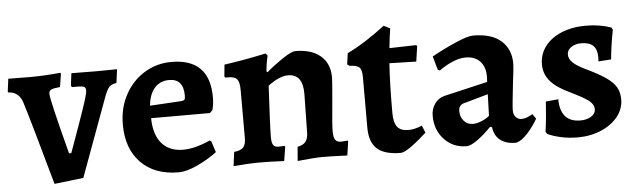

<svg xmlns="http://www.w3.org/2000/svg" viewBox="-52 -689 2793 842"><g transform="rotate(-5 1344.5 -267.5)"><path d="M53 -352Q38 -400 -9 -402L-11 -406L-4 -462L90 -461Q153 -461 226 -468L228 -463L219 -406Q188 -403 179 -398Q170 -393 170 -380Q170 -354 233 -113H243Q292 -248 312 -307.5Q332 -367 332 -381Q332 -393 325 -397Q318 -401 299 -401H271L267 -408L274 -462L384 -461L475 -462L467 -402Q445 -399 435 -388.5Q425 -378 412 -343L286 0L158 15Q76 -280 53 -352Z M479 -218Q479 -290 510 -348Q541 -406 595 -439.5Q649 -473 715 -473Q883 -473 883 -303Q883 -273 876 -247L864 -235H605Q606 -162 639.5 -123.5Q673 -85 733 -85Q785 -85 852 -115L859 -111L875 -62Q838 -34 789.5 -11Q741 12 705 12Q600 12 539.5 -49.5Q479 -111 479 -218ZM742 -298Q754 -299 757.5 -303Q761 -307 761 -321Q761 -395 698 -395Q659 -395 634.5 -368Q610 -341 605 -290Z M1281 -110 1284 -283Q1284 -327 1268 -348.5Q1252 -370 1219 -370Q1181 -370 1131 -332Q1121 -152 1121 -107Q1121 -82 1127.5 -72Q1134 -62 1151 -62L1178 -63L1180 -59L1170 3Q1102 0 1065 0Q1016 0 947 6L955 -56Q984 -59 995.5 -71.5Q1007 -84 1007 -112V-324Q1007 -359 996.5 -371.5Q986 -384 958 -384H945L941 -389L946 -441Q1032 -453 1130 -474L1138 -464Q1129 -427 1127 -395L1131 -391Q1162 -418 1202.5 -445.5Q1243 -473 1261 -473Q1332 -473 1371.5 -439Q1411 -405 1411 -344Q1411 -329 1403 -239Q1393 -137 1393 -108Q1393 -82 1400.5 -71Q1408 -60 1424 -60Q1435 -60 1455 -62L1457 -58L1448 3Q1376 0 1340 0Q1303 0 1229 8L1234 -54Q1259 -59 1269.5 -72Q1280 -85 1281 -110Z M1546 -111V-334Q1546 -366 1535 -376.5Q1524 -387 1492 -388L1482 -395L1489 -444Q1531 -464 1575.5 -493Q1620 -522 1656 -550L1684 -536Q1678 -502 1673 -450L1791 -453L1795 -448L1785 -381L1667 -384Q1661 -297 1661 -166Q1661 -123 1676 -104Q1691 -85 1725 -85Q1752 -85 1785 -99L1798 -67Q1762 -34 1730 -11Q1698 12 1683 12Q1612 12 1579 -17.5Q1546 -47 1546 -111Z M2091 -65 2083 -68Q2051 -35 2021 -13.5Q1991 8 1973 8Q1914 8 1875 -33.5Q1836 -75 1836 -137Q1836 -168 1852 -190.5Q1868 -213 1894 -220L2087 -265L2088 -289Q2088 -332 2065 -356Q2042 -380 2002 -380Q1975 -380 1943.5 -366.5Q1912 -353 1885 -333L1876 -337L1859 -397Q1909 -425 1964 -449Q2019 -473 2042 -473Q2125 -473 2166.5 -435.5Q2208 -398 2208 -337Q2208 -315 2199 -247Q2188 -150 2188 -131Q2188 -112 2198 -101Q2208 -90 2224 -90Q2236 -90 2249.5 -95.5Q2263 -101 2272 -107L2287 -86Q2269 -54 2242.5 -24.5Q2216 5 2191 12Q2147 12 2121.5 -7.5Q2096 -27 2091 -65ZM2082 -116 2085 -211 1978 -181Q1954 -175 1954 -148Q1954 -122 1969.5 -104.5Q1985 -87 2010 -87Q2025 -87 2045.5 -95Q2066 -103 2082 -116Z M2329 -15 2323 -25Q2327 -52 2330.5 -88Q2334 -124 2336 -157L2391 -162Q2392 -61 2480 -61Q2509 -61 2528 -73.5Q2547 -86 2547 -105Q2547 -125 2527 -141.5Q2507 -158 2447 -187Q2387 -215 2360 -246.5Q2333 -278 2333 -320Q2333 -365 2359 -399.5Q2385 -434 2432 -453.5Q2479 -473 2539 -473Q2601 -473 2651 -455L2656 -445Q2643 -379 2637 -316L2581 -312L2582 -330Q2582 -365 2565 -381.5Q2548 -398 2512 -398Q2486 -398 2468 -385.5Q2450 -373 2450 -354Q2450 -335 2466 -319Q2482 -303 2519 -285Q2578 -257 2609.5 -235Q2641 -213 2653.5 -190.5Q2666 -168 2666 -137Q2666 -96 2639 -62Q2612 -28 2565 -8Q2518 12 2462 12Q2422 12 2387 4Q2352 -4 2329 -15Z"/></g></svg>

Font: Alegreya
Style: Bold
Weight: 700
Designer: Juan Pablo del Peral
Foundry: Huerta Tipografica
Version: Version 2.008; ttfautohint (v1.8)